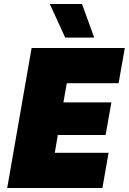

<svg xmlns="http://www.w3.org/2000/svg" viewBox="-20 -940 644 960"><path d="M16 0H492L523 -176H254L269 -265H508L537 -428H297L314 -524H573L604 -700H138ZM306 -752H451L390 -920H229Z"/></svg>

Font: Fixel Display Black
Style: Italic
Weight: 900
Italic angle: -10°
Designer: AlfaBravo + MacPaw
Foundry: Kyrylo Tkachov, Marchela Mozhyna, Serhii Makarenko, Maria Weinstein, Zakhar Kryvoshyya
Version: Version 1.210;Glyphs 3.2 (3217)